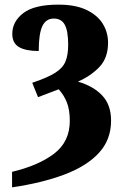

<svg xmlns="http://www.w3.org/2000/svg" viewBox="-20 -568 533 828"><path d="M32 173Q146 146 213.5 94.5Q281 43 281 -47Q281 -94 268.5 -126Q256 -158 233 -183L144 -149L119 -211Q185 -233 218 -254Q251 -275 262.5 -303Q274 -331 274 -375Q274 -434 259.5 -461Q245 -488 212 -488Q178 -488 162.5 -455Q147 -422 147 -348Q91 -348 62 -365Q33 -382 33 -422Q33 -475 80.5 -511.5Q128 -548 232 -548Q306 -548 353.5 -525Q401 -502 423.5 -465Q446 -428 446 -384Q446 -319 409.5 -280Q373 -241 316 -216Q382 -197 420.5 -156.5Q459 -116 459 -48Q459 35 406 92Q353 149 257 185Q161 221 32 240Z"/></svg>

Font: Noto Serif Condensed Black
Style: Regular
Weight: 900
Width: 3
Designer: Monotype Design Team
Foundry: Monotype Imaging Inc.
Version: Version 2.015; ttfautohint (v1.8.4.7-5d5b)